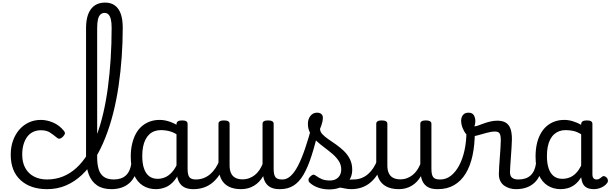

<svg xmlns="http://www.w3.org/2000/svg" viewBox="-20 -1447 4725 1486"><path d="M344 17Q215 17 139 -53Q63 -123 63 -250Q63 -309 80.5 -358Q98 -407 129 -443Q160 -479 202.5 -499Q245 -519 296 -519Q342 -519 390 -499Q438 -479 474 -435Q485 -421 482 -411.5Q479 -402 468 -390Q455 -377 444 -374Q433 -371 421 -381Q393 -404 366.5 -421.5Q340 -439 296 -439Q263 -439 236 -426Q209 -413 190.5 -388Q172 -363 162 -328.5Q152 -294 152 -250Q152 -190 175.5 -147Q199 -104 242.5 -81Q286 -58 344 -58Q358 -58 365.5 -46.5Q373 -35 373 -20.5Q373 -6 366 5.5Q359 17 344 17Z M344 17Q325 17 316 5.5Q307 -6 307 -20.5Q307 -35 316 -46.5Q325 -58 344 -58Q410 -58 467 -81Q524 -104 572 -148Q620 -192 658.5 -255Q697 -318 727 -397Q757 -476 779 -570Q801 -664 815 -769.5Q829 -875 836.5 -991.5Q844 -1108 844 -1232Q844 -1251 857 -1260Q870 -1269 887 -1269Q904 -1269 917 -1260Q930 -1251 930 -1232Q930 -1120 922 -1006.5Q914 -893 898 -783.5Q882 -674 856.5 -573Q831 -472 795.5 -382Q760 -292 715 -219Q670 -146 613.5 -93Q557 -40 490 -11.5Q423 17 344 17Z M842 17Q774 17 730.5 -13Q687 -43 666.5 -98.5Q646 -154 646 -228V-1229Q646 -1326 684 -1376.5Q722 -1427 794 -1427Q839 -1427 869.5 -1404.5Q900 -1382 915 -1339Q930 -1296 930 -1232Q930 -1213 917 -1204Q904 -1195 887 -1195Q870 -1195 857 -1204Q844 -1213 844 -1232Q844 -1272 838 -1297Q832 -1322 820 -1334.5Q808 -1347 790 -1347Q770 -1347 757 -1334.5Q744 -1322 738 -1296Q732 -1270 732 -1229V-228Q732 -176 743.5 -137.5Q755 -99 783.5 -78.5Q812 -58 861 -58Q875 -58 881.5 -46.5Q888 -35 886.5 -20.5Q885 -6 874 5.5Q863 17 842 17Z M842 17Q828 17 821.5 5.5Q815 -6 816.5 -20.5Q818 -35 829 -46.5Q840 -58 861 -58Q891 -58 914.5 -66Q938 -74 955 -90Q972 -106 982.5 -130Q993 -154 997 -186Q999 -201 1012 -205.5Q1025 -210 1037.5 -205.5Q1050 -201 1048 -186Q1044 -133 1027 -94.5Q1010 -56 983 -31.5Q956 -7 920.5 5Q885 17 842 17Z M1187 17Q1130 17 1086 -10.5Q1042 -38 1017 -94Q992 -150 992 -235Q992 -287 1002 -331Q1012 -375 1030.5 -410Q1049 -445 1076.5 -469Q1104 -493 1139 -506Q1174 -519 1216 -519Q1257 -519 1300 -503Q1343 -487 1377 -461V-386Q1337 -418 1300.5 -429Q1264 -440 1225 -440Q1199 -440 1176.5 -432Q1154 -424 1136.5 -408Q1119 -392 1106.5 -368Q1094 -344 1087.5 -312Q1081 -280 1081 -239Q1081 -184 1094 -144.5Q1107 -105 1133.5 -84Q1160 -63 1200 -63Q1236 -63 1267.5 -79.5Q1299 -96 1325.5 -132.5Q1352 -169 1371 -229L1387 -168Q1364 -91 1330.5 -51Q1297 -11 1259.5 3Q1222 17 1187 17ZM1477 17Q1443 17 1418 7.5Q1393 -2 1377 -21.5Q1361 -41 1353.5 -70.5Q1346 -100 1346 -140V-486Q1346 -501 1357 -508Q1368 -515 1390 -515Q1411 -515 1421.5 -508.5Q1432 -502 1432 -488V-140Q1432 -95 1445.5 -76.5Q1459 -58 1496 -58Q1505 -58 1509.5 -46.5Q1514 -35 1512.5 -20.5Q1511 -6 1502.5 5.5Q1494 17 1477 17Z M1477 17Q1463 17 1456.5 5.5Q1450 -6 1451.5 -20.5Q1453 -35 1464 -46.5Q1475 -58 1496 -58Q1529 -58 1557 -69Q1585 -80 1608 -100Q1631 -120 1648.5 -147Q1666 -174 1678 -205Q1684 -220 1695.5 -218.5Q1707 -217 1715.5 -207Q1724 -197 1721 -186Q1706 -138 1682.5 -100.5Q1659 -63 1628.5 -36.5Q1598 -10 1560 3.5Q1522 17 1477 17Z M1846 17Q1788 17 1749 -3.5Q1710 -24 1690.5 -64.5Q1671 -105 1671 -166V-489Q1671 -502 1681.5 -508.5Q1692 -515 1713 -515Q1735 -515 1746 -508.5Q1757 -502 1757 -489V-166Q1757 -131 1768 -107Q1779 -83 1801.5 -71Q1824 -59 1857 -59Q1885 -59 1909 -68Q1933 -77 1952.5 -92.5Q1972 -108 1987 -130Q2002 -152 2012 -177V-489Q2012 -502 2022.5 -508.5Q2033 -515 2055 -515Q2076 -515 2087 -508.5Q2098 -502 2098 -489V-140Q2098 -95 2111.5 -76.5Q2125 -58 2162 -58Q2176 -58 2183 -46.5Q2190 -35 2188.5 -20.5Q2187 -6 2176 5.5Q2165 17 2143 17Q2117 17 2096.5 11.5Q2076 6 2060.5 -5.5Q2045 -17 2034.5 -34Q2024 -51 2019 -74L2017 -84Q2003 -60 1985.5 -41.5Q1968 -23 1946.5 -10Q1925 3 1900 10Q1875 17 1846 17Z M2148 17Q2129 17 2122.5 5.5Q2116 -6 2120 -20.5Q2124 -35 2136 -46.5Q2148 -58 2167 -58Q2200 -58 2230 -85.5Q2260 -113 2287.5 -166.5Q2315 -220 2342 -299.5Q2369 -379 2397 -483Q2402 -498 2416.5 -499.5Q2431 -501 2443.5 -493Q2456 -485 2452 -469Q2422 -338 2392.5 -245.5Q2363 -153 2329 -95Q2295 -37 2251 -10Q2207 17 2148 17Z M2697 17Q2673 17 2648.5 11.5Q2624 6 2600.5 3.5Q2577 1 2552 12L2573 -16Q2608 -34 2632.5 -43Q2657 -52 2676.5 -55Q2696 -58 2716 -58Q2725 -58 2727 -46.5Q2729 -35 2725 -20.5Q2721 -6 2713.5 5.5Q2706 17 2697 17ZM2528 19Q2482 19 2442 5Q2402 -9 2374 -36Q2367 -44 2367.5 -56Q2368 -68 2382 -81Q2393 -92 2402 -94.5Q2411 -97 2422 -89Q2448 -70 2472.5 -60Q2497 -50 2534 -50Q2574 -50 2597.5 -73.5Q2621 -97 2621 -135Q2621 -171 2602.5 -200Q2584 -229 2554.5 -254.5Q2525 -280 2492 -304.5Q2459 -329 2429.5 -356Q2400 -383 2381.5 -415.5Q2363 -448 2363 -488Q2363 -526 2383 -550.5Q2403 -575 2434 -575Q2455 -575 2467 -564.5Q2479 -554 2479 -535Q2479 -519 2473.5 -497.5Q2468 -476 2457 -450Q2457 -428 2475 -408.5Q2493 -389 2521.5 -369.5Q2550 -350 2581.5 -328Q2613 -306 2641.5 -278.5Q2670 -251 2688 -215.5Q2706 -180 2706 -133Q2706 -66 2657.5 -23.5Q2609 19 2528 19Z M2698 17Q2684 17 2677.5 5.5Q2671 -6 2672.5 -20.5Q2674 -35 2685 -46.5Q2696 -58 2717 -58Q2750 -58 2778 -69Q2806 -80 2829 -100Q2852 -120 2869.5 -147Q2887 -174 2899 -205Q2905 -220 2916.5 -218.5Q2928 -217 2936.5 -207Q2945 -197 2942 -186Q2927 -138 2903.5 -100.5Q2880 -63 2849.5 -36.5Q2819 -10 2781 3.5Q2743 17 2698 17Z M3067 17Q3009 17 2970 -3.5Q2931 -24 2911.5 -64.5Q2892 -105 2892 -166V-489Q2892 -502 2902.5 -508.5Q2913 -515 2934 -515Q2956 -515 2967 -508.5Q2978 -502 2978 -489V-166Q2978 -131 2989 -107Q3000 -83 3022.5 -71Q3045 -59 3078 -59Q3106 -59 3130 -68Q3154 -77 3173.5 -92.5Q3193 -108 3208 -130Q3223 -152 3233 -177V-489Q3233 -502 3243.5 -508.5Q3254 -515 3276 -515Q3297 -515 3308 -508.5Q3319 -502 3319 -489V-140Q3319 -95 3332.5 -76.5Q3346 -58 3383 -58Q3397 -58 3404 -46.5Q3411 -35 3409.5 -20.5Q3408 -6 3397 5.5Q3386 17 3364 17Q3338 17 3317.5 11.5Q3297 6 3281.5 -5.5Q3266 -17 3255.5 -34Q3245 -51 3240 -74L3238 -84Q3224 -60 3206.5 -41.5Q3189 -23 3167.5 -10Q3146 3 3121 10Q3096 17 3067 17Z M3369 17Q3350 17 3343.5 5.5Q3337 -6 3341 -20.5Q3345 -35 3357 -46.5Q3369 -58 3388 -58Q3433 -58 3470 -87Q3507 -116 3534 -167Q3561 -218 3575.5 -285.5Q3590 -353 3590 -429Q3590 -441 3600 -446.5Q3610 -452 3622.5 -452Q3635 -452 3645 -446.5Q3655 -441 3655 -429Q3655 -327 3637.5 -245Q3620 -163 3584.5 -104.5Q3549 -46 3495 -14.5Q3441 17 3369 17Z M3972 17Q3949 17 3926 10.5Q3903 4 3883.5 -9.5Q3864 -23 3852.5 -45.5Q3841 -68 3841 -100Q3841 -125 3843.5 -159Q3846 -193 3848.5 -230.5Q3851 -268 3853.5 -302Q3856 -336 3856 -361Q3856 -400 3846.5 -414.5Q3837 -429 3811 -429Q3783 -429 3747 -419Q3711 -409 3677 -399.5Q3643 -390 3622 -390Q3604 -390 3587.5 -409.5Q3571 -429 3560 -457.5Q3549 -486 3549 -513Q3549 -531 3555.5 -545Q3562 -559 3574.5 -567Q3587 -575 3605 -575Q3636 -575 3647.5 -555Q3659 -535 3659 -510Q3659 -499 3657 -488Q3655 -477 3652 -469Q3662 -469 3680.5 -475.5Q3699 -482 3723 -491Q3747 -500 3774.5 -506.5Q3802 -513 3829 -513Q3869 -513 3894 -498Q3919 -483 3930.5 -451.5Q3942 -420 3942 -369Q3942 -346 3939.5 -310.5Q3937 -275 3934.5 -237Q3932 -199 3929.5 -166Q3927 -133 3927 -115Q3927 -84 3944 -71Q3961 -58 3991 -58Q4005 -58 4012 -46.5Q4019 -35 4017.5 -20.5Q4016 -6 4005 5.5Q3994 17 3972 17Z M3974 17Q3960 17 3953.5 5.5Q3947 -6 3948.5 -20.5Q3950 -35 3961 -46.5Q3972 -58 3993 -58Q4023 -58 4046.5 -66Q4070 -74 4087 -90Q4104 -106 4114.5 -130Q4125 -154 4129 -186Q4131 -201 4144 -205.5Q4157 -210 4169.5 -205.5Q4182 -201 4180 -186Q4176 -133 4159 -94.5Q4142 -56 4115 -31.5Q4088 -7 4052.5 5Q4017 17 3974 17Z M4320 17Q4263 17 4219 -10.5Q4175 -38 4150 -94Q4125 -150 4125 -235Q4125 -287 4134.5 -331Q4144 -375 4163 -410Q4182 -445 4209 -469Q4236 -493 4271 -506Q4306 -519 4348 -519Q4380 -519 4414 -508.5Q4448 -498 4478 -481V-486Q4478 -501 4489 -508Q4500 -515 4522 -515Q4544 -515 4554.5 -508.5Q4565 -502 4565 -488V-96Q4565 -83 4569 -74.5Q4573 -66 4580 -62Q4587 -58 4596 -58Q4606 -58 4612.5 -60.5Q4619 -63 4625.5 -68Q4632 -73 4641 -80Q4648 -86 4657 -83.5Q4666 -81 4675 -73Q4684 -63 4685 -52Q4686 -41 4681 -33Q4670 -17 4653 -6Q4636 5 4616.5 11Q4597 17 4577 17Q4554 17 4537 12Q4520 7 4508 -3.5Q4496 -14 4489.5 -29Q4483 -44 4480 -63Q4480 -64 4479 -67.5Q4478 -71 4478 -75Q4455 -38 4428.5 -18Q4402 2 4374 9.5Q4346 17 4320 17ZM4213 -239Q4213 -184 4226 -144.5Q4239 -105 4265.5 -84Q4292 -63 4332 -63Q4361 -63 4387.5 -73Q4414 -83 4437 -106Q4460 -129 4478 -166V-408Q4447 -427 4418 -433.5Q4389 -440 4357 -440Q4331 -440 4309 -432Q4287 -424 4269 -408Q4251 -392 4238.5 -368Q4226 -344 4219.5 -312Q4213 -280 4213 -239Z"/></svg>

Font: Playwrite FR Trad
Style: Regular
Weight: 400
Designer: Veronika Burian, José Scaglione
Foundry: TypeTogether
Version: Version 1.000